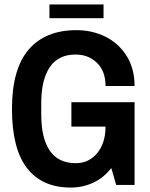

<svg xmlns="http://www.w3.org/2000/svg" viewBox="-20 -834 678 866"><path d="M203 -752V-814H447V-752ZM299 12Q170 12 102 -75.5Q34 -163 34 -343Q34 -522 109 -610Q184 -698 325 -698Q396 -698 455.5 -668.5Q515 -639 551 -582Q587 -525 587 -446H456Q456 -513 417.5 -550.5Q379 -588 321 -588Q243 -588 204.5 -531Q166 -474 166 -368V-318Q166 -211 204.5 -154.5Q243 -98 322 -98Q381 -98 418.5 -143.5Q456 -189 456 -263V-311L510 -263H302V-373H587V0H504L482 -76Q449 -33 401.5 -10.5Q354 12 299 12Z"/></svg>

Font: AXENEO7
Style: Regular
Weight: 400
Designer: Hector Gatti, Simon Guibord
Foundry: Omnibus-Type, Jean-Christophe Thérien
Version: Version 1.000